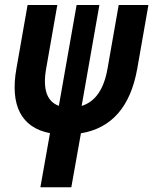

<svg xmlns="http://www.w3.org/2000/svg" viewBox="-20 -538 626 782"><path d="M144.5 224.6H270.5L309.6 4.9C435.5 -16.1 511.7 -104 539.1 -258.8L584.5 -517.6H463.4L418 -258.8C403.3 -174.3 368.2 -124 312.5 -106.4L384.8 -517.6H292L219.7 -106.9C170.9 -124.5 153.3 -174.8 168 -258.8L213.4 -517.6H92.3L46.9 -258.8C20 -107.9 67.4 -18.1 183.6 4.4Z"/></svg>

Font: Cascadia Mono PL SemiBold
Style: Italic
Weight: 600
Italic angle: -10°
Monospace: yes
Designer: Aaron Bell
Foundry: Saja Typeworks
Version: Version 2404.023